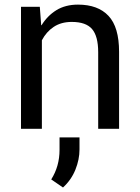

<svg xmlns="http://www.w3.org/2000/svg" viewBox="-20 -558 606 832"><path d="M496 0H405.5V-331.5Q405.5 -401 379 -432Q352.5 -463 291 -463Q245 -463 212.8 -441.5Q180.5 -420 161.5 -383.5V0H71V-528.5H152.5L158.5 -449L160 -448.5Q185 -489.5 224.2 -513.8Q263.5 -538 318 -538Q404.5 -538 450.2 -489.2Q496 -440.5 496 -333.5ZM253 254.5 202 219.5Q238 162.5 238 91.5V37.5H324.5V90Q324.5 133 306.8 177.2Q289 221.5 253 254.5Z"/></svg>

Font: Roberto Sans
Style: Regular
Weight: 400
Designer: Google (font) & Cristiano Sobral (main changes)
Version: Version 1.500; ttfautohint (v1.8.4.7-5d5b-dirty)